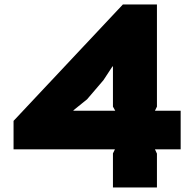

<svg xmlns="http://www.w3.org/2000/svg" viewBox="-20 -830 860 850"><path d="M305.2 -339.8H490.2L480 -357.9V-536.1H478L438 -475.1L365.2 -390.1L305.2 -341.8ZM779.8 -339.8V-168.9H666L674.8 -149.9V0H480V-150.9L488.8 -168.9H40V-294.9L523.9 -810.1H674.8V-357.9L666 -339.8Z"/></svg>

Font: Sinkin Sans 800 Black
Style: Regular
Weight: 900
Designer: Keith Bates
Foundry: K-Type
Version: Sinkin Sans (version 1.0)  by Keith Bates   •   © 2014   www